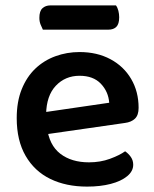

<svg xmlns="http://www.w3.org/2000/svg" viewBox="-20 -678 571 712"><path d="M116 -175 111 -257 385 -297Q382 -338 354 -367.5Q326 -397 275 -397Q222 -397 187 -360Q152 -323 151 -254L154 -207Q162 -140 203.5 -108Q245 -76 310 -76Q352 -76 387.5 -89Q423 -102 444 -117Q457 -108 465.5 -95.5Q474 -83 474 -67Q474 -43 451.5 -24.5Q429 -6 390.5 4Q352 14 303 14Q225 14 166.5 -14.5Q108 -43 75 -100Q42 -157 42 -240Q42 -301 60.5 -347Q79 -393 111 -423.5Q143 -454 185.5 -469.5Q228 -485 275 -485Q340 -485 389.5 -458.5Q439 -432 466.5 -385Q494 -338 494 -278Q494 -251 480.5 -238Q467 -225 443 -222ZM382 -568H139Q135 -576 130.5 -587Q126 -598 126 -612Q126 -637 137.5 -647.5Q149 -658 167 -658H410Q416 -650 419 -638Q422 -626 422 -614Q422 -589 411.5 -578.5Q401 -568 382 -568Z"/></svg>

Font: BalooTamma2SemiBold
Style: Regular
Weight: 600
Designer: Divya Kowshik, Shuchita Grover and Ek Type
Foundry: Ek Type
Version: Version 1.700